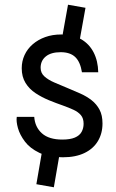

<svg xmlns="http://www.w3.org/2000/svg" viewBox="-20 -721 492 813"><path d="M268 -701 342 -688 317 -549 243 -562ZM134 59 158 -80 232 -67 208 72ZM51 -226H125Q128 -183 157.5 -156.5Q187 -130 244 -130Q277 -130 297 -138.5Q317 -147 325.5 -162.5Q334 -178 334 -197Q334 -220 322.5 -233.5Q311 -247 291.5 -256Q272 -265 247 -274Q218 -284 187.5 -296.5Q157 -309 130.5 -326.5Q104 -344 88 -370Q72 -396 72 -432Q72 -462 84 -488Q96 -514 118.5 -533.5Q141 -553 171.5 -564Q202 -575 239 -575Q289 -575 323.5 -555Q358 -535 376.5 -499Q395 -463 396 -415H327Q320 -459 298.5 -479.5Q277 -500 237 -500Q196 -500 174 -482Q152 -464 152 -434Q152 -412 168 -397.5Q184 -383 209.5 -372Q235 -361 264 -349Q293 -337 320 -325Q347 -313 368 -296.5Q389 -280 401.5 -256.5Q414 -233 414 -198Q414 -156 394.5 -123.5Q375 -91 337.5 -73Q300 -55 246 -55Q186 -55 146.5 -74Q107 -93 85.5 -121.5Q64 -150 56 -178.5Q48 -207 51 -226Z"/></svg>

Font: Syne
Style: Regular
Weight: 400
Designer: Lucas Descroix
Foundry: Bonjour Monde
Version: Version 2.200